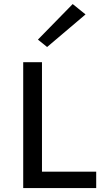

<svg xmlns="http://www.w3.org/2000/svg" viewBox="-20 -952 519 972"><path d="M192.5 -637V-83H467V0H97.5V-637ZM218.5 -714 172 -751.5 348 -931.5 413 -879Z"/></svg>

Font: Karla Medium
Style: Regular
Weight: 500
Designer: Jonathan Pinhorn
Version: Version 2.001